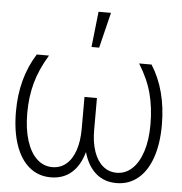

<svg xmlns="http://www.w3.org/2000/svg" viewBox="-53 -795 810 856"><g transform="rotate(5 352.0 -367.0)"><path d="M76.2 -267.6Q76.2 -196.8 92.5 -144.5Q108.9 -92.3 138.7 -64.2Q168.5 -36.1 208 -36.1Q243.7 -36.1 269.8 -57.9Q295.9 -79.6 310.1 -120.6Q324.2 -161.6 324.2 -217.8V-360.4H379.9V-217.8Q379.9 -161.6 394.3 -120.6Q408.7 -79.6 434.8 -57.9Q460.9 -36.1 496.1 -36.1Q535.2 -36.1 564.9 -63.7Q594.7 -91.3 611.3 -142.6Q627.9 -193.8 627.9 -263.7Q627.9 -337.9 611.3 -401.4Q594.7 -464.8 553.7 -530.3H609.4Q678.7 -421.4 678.7 -265.6Q678.7 -180.7 657 -118.7Q635.3 -56.6 594.7 -23.4Q554.2 9.8 499 9.8Q444.3 9.8 407 -22.5Q369.6 -54.7 352.1 -116.2Q335 -54.7 297.6 -22.5Q260.3 9.8 205.1 9.8Q149.4 9.8 108.9 -23.9Q68.4 -57.6 46.9 -120.6Q25.4 -183.6 25.4 -269.5Q25.4 -418.9 95.7 -530.3H150.4Q110.4 -464.4 93.3 -401.6Q76.2 -338.9 76.2 -267.6ZM353.5 -744.1H409.2L370.1 -585H335.9Z"/></g></svg>

Font: Pretendard Std ExtraLight
Style: Regular
Weight: 200
Designer: Base glyphs from Inter by Rasmus Andersson; Hangeul glyphs from Noto Sans CJK(Source Han Sans) by Jang Soo-young and Kan
Foundry: Kil Hyung-jin
Version: Version 1.309